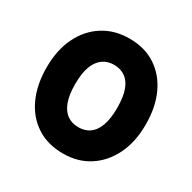

<svg xmlns="http://www.w3.org/2000/svg" viewBox="-159 -870 1042 1040"><g transform="rotate(30 362.0 -350.0)"><path d="M361 10Q265 10 195.5 -35.5Q126 -81 89 -162Q52 -243 52 -351Q52 -459 91 -539.5Q130 -620 200.5 -665Q271 -710 364 -710Q460 -710 529 -664.5Q598 -619 635 -538.5Q672 -458 672 -350Q672 -241 632.5 -160.5Q593 -80 523.5 -35Q454 10 361 10ZM362 -155Q403 -155 432 -175.5Q461 -196 477 -239Q493 -282 493 -350Q493 -419 477.5 -461.5Q462 -504 432.5 -524.5Q403 -545 362 -545Q323 -545 293.5 -524.5Q264 -504 247.5 -461.5Q231 -419 231 -350Q231 -282 247 -239Q263 -196 292.5 -175.5Q322 -155 362 -155Z"/></g></svg>

Font: REM Medium
Style: Bold
Weight: 700
Version: Version 1.005;gftools[0.9.28]